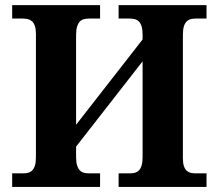

<svg xmlns="http://www.w3.org/2000/svg" viewBox="-20 -734 859 754"><path d="M540 -493.2 278.8 -158.2V-118.2Q278.8 -96.7 283 -84Q287.1 -71.3 293.9 -64.5Q300.8 -57.6 310.1 -55.4Q319.3 -53.2 330.1 -53.2H373V0H27.8V-53.2H69.8Q80.6 -53.2 89.8 -55.4Q99.1 -57.6 106.2 -64.5Q113.3 -71.3 117.2 -84Q121.1 -96.7 121.1 -118.2V-600.1Q121.1 -620.1 116.9 -632.1Q112.8 -644 105.7 -650.4Q98.6 -656.7 89.4 -658.9Q80.1 -661.1 69.8 -661.1H27.8V-713.9H373V-661.1H330.1Q319.3 -661.1 310.1 -658.9Q300.8 -656.7 293.9 -649.9Q287.1 -643.1 283 -630.4Q278.8 -617.7 278.8 -596.2V-244.1L540 -579.1V-596.2Q540 -617.7 536.1 -630.4Q532.2 -643.1 525.1 -649.9Q518.1 -656.7 508.8 -658.9Q499.5 -661.1 488.8 -661.1H445.8V-713.9H791V-661.1H749Q738.8 -661.1 729.5 -658.9Q720.2 -656.7 713.1 -649.9Q706.1 -643.1 702.1 -630.4Q698.2 -617.7 698.2 -596.2V-112.8Q698.2 -93.3 702.4 -81.3Q706.5 -69.3 713.6 -63.2Q720.7 -57.1 729.7 -55.2Q738.8 -53.2 749 -53.2H791V0H445.8V-53.2H488.8Q499.5 -53.2 508.8 -55.4Q518.1 -57.6 525.1 -64.5Q532.2 -71.3 536.1 -84Q540 -96.7 540 -118.2Z"/></svg>

Font: Droid Serif
Style: Bold
Weight: 700
Designer: Monotype Design team
Foundry: Monotype Imaging Inc.
Version: Version 1.03